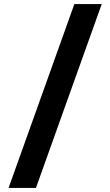

<svg xmlns="http://www.w3.org/2000/svg" viewBox="-20 -770 540 940"><path d="M344 -750H478L156 150H22Z"/></svg>

Font: Golos UI VF
Style: Regular
Weight: 400
Designer: A.Korolkova, Vitaly Kuzmin
Foundry: ParaType Ltd
Version: Version 2.000